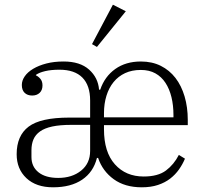

<svg xmlns="http://www.w3.org/2000/svg" viewBox="-20 -786 869 818"><path d="M206 12Q134 12 92.5 -27Q51 -66 51 -129Q51 -208 102 -246.5Q153 -285 275 -285H364V-358Q364 -422 331 -455.5Q298 -489 233 -489Q198 -489 172.5 -483Q147 -477 133 -467V-465Q144 -460 152.5 -449.5Q161 -439 161 -422Q161 -402 149 -390.5Q137 -379 117 -379Q97 -379 85 -390.5Q73 -402 73 -424Q73 -443 85.5 -461Q98 -479 121.5 -493Q145 -507 177.5 -515.5Q210 -524 251 -524Q321 -524 359.5 -489.5Q398 -455 402 -404H407Q426 -460 471 -492Q516 -524 580 -524Q628 -524 665 -505.5Q702 -487 727.5 -454Q753 -421 766.5 -375Q780 -329 780 -275V-253H423V-235Q423 -138 469.5 -86Q516 -34 592 -34Q653 -34 687 -59.5Q721 -85 742 -126L768 -110Q758 -86 742.5 -64Q727 -42 705 -25Q683 -8 653 2Q623 12 584 12Q512 12 464.5 -22.5Q417 -57 398 -113H393Q378 -53 330 -20.5Q282 12 206 12ZM228 -28Q287 -28 325.5 -59Q364 -90 364 -143V-254H283Q235 -254 202.5 -247Q170 -240 150.5 -226Q131 -212 122.5 -192Q114 -172 114 -146V-117Q114 -76 144 -52Q174 -28 228 -28ZM423 -286H719V-296Q719 -337 710.5 -372Q702 -407 685 -433Q668 -459 642 -473.5Q616 -488 580 -488Q542 -488 513 -474.5Q484 -461 464 -436.5Q444 -412 433.5 -378Q423 -344 423 -304ZM372 -598 461 -766 516 -738 393 -586Z"/></svg>

Font: IBM Plex Serif Light
Style: Regular
Weight: 300
Designer: Mike Abbink, Paul van der Laan, Pieter van Rosmalen
Foundry: Bold Monday
Version: Version 3.001